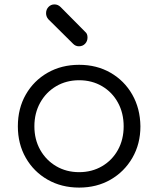

<svg xmlns="http://www.w3.org/2000/svg" viewBox="-20 -846 717 871"><path d="M339 5Q259 5 196 -31Q133 -67 97 -130Q61 -193 61 -273Q61 -354 97 -417Q133 -480 196 -516Q259 -552 339 -552Q419 -552 481.5 -516Q544 -480 580 -417Q616 -354 617 -273Q617 -193 580.5 -130Q544 -67 481.5 -31Q419 5 339 5ZM339 -65Q397 -65 443 -92Q489 -119 515 -166Q541 -213 541 -273Q541 -333 515 -380.5Q489 -428 443 -455Q397 -482 339 -482Q281 -482 235 -455Q189 -428 162.5 -380.5Q136 -333 136 -273Q136 -213 162.5 -166Q189 -119 235 -92Q281 -65 339 -65ZM338 -636Q323 -636 312 -647L199 -759Q189 -771 189 -786Q189 -803 200 -814.5Q211 -826 227 -826Q243 -826 255 -814L367 -701Q377 -693 377 -676Q377 -659 366 -647.5Q355 -636 338 -636Z"/></svg>

Font: Comfortaa
Style: Regular
Weight: 400
Designer: Johan Aakerlund
Foundry: Johan Aakerlund
Version: Version 3.104; ttfautohint (v1.8.1.43-b0c9)